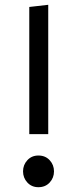

<svg xmlns="http://www.w3.org/2000/svg" viewBox="-20 -768 321 800"><path d="M181 -209H102V-739L181 -748ZM205 -54Q205 -27 187 -7.5Q169 12 140 12Q112 12 94 -7.5Q76 -27 76 -54Q76 -81 94 -100.5Q112 -120 140 -120Q169 -120 187 -100.5Q205 -81 205 -54Z"/></svg>

Font: Fira Sans Compressed
Style: Regular
Weight: 400
Width: 1
Designer: bBox Type GmbH & Carrois Corporate GbR & Edenspiekermann AG
Foundry: bBox Type GmbH & Carrois Corporate GbR & Edenspiekermann AG
Version: Version 4.301